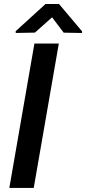

<svg xmlns="http://www.w3.org/2000/svg" viewBox="-20 -925 424 945"><path d="M383.8 -771V-762.7L293.5 -764.2L236.3 -839.8L151.9 -764.6L57.6 -762.7L57.1 -771.5L204.1 -905.3H270.5ZM146 0H25.9L149.4 -710.9H269.5Z"/></svg>

Font: TypoPRO Roboto
Style: Italic
Weight: 500
Italic angle: -12°
Designer: Google
Version: Version 2.136; 2016